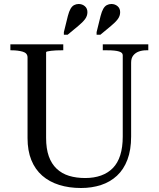

<svg xmlns="http://www.w3.org/2000/svg" viewBox="-20 -932 795 962"><path d="M211 -241Q211 -187 224.5 -149Q238 -111 264 -86.5Q290 -62 326 -51Q362 -40 407 -40Q451 -40 486 -52.5Q521 -65 545.5 -90Q570 -115 582.5 -154.5Q595 -194 595 -248V-655Q595 -662 590.5 -666.5Q586 -671 576.5 -674Q567 -677 552.5 -678.5Q538 -680 518 -680H495V-710H723V-680H712Q693 -680 676 -674Q659 -668 648 -654.5Q637 -641 637 -618V-248Q637 -181 618.5 -132Q600 -83 566 -51.5Q532 -20 486 -5Q440 10 386 10Q326 10 276.5 -5.5Q227 -21 191.5 -52Q156 -83 137 -130Q118 -177 118 -240V-644Q118 -666 94 -673Q70 -680 38 -680H32V-710H297V-680H288Q275 -680 261.5 -679.5Q248 -679 236.5 -677.5Q225 -676 218 -674.5Q211 -673 211 -670ZM320 -852Q326 -875 333.5 -888Q341 -901 351.5 -906.5Q362 -912 374 -912Q392 -912 405 -901Q418 -890 418 -871Q418 -852 406 -836Q394 -820 372 -802L319 -758H300V-771ZM484 -852Q490 -875 497.5 -888Q505 -901 515.5 -906.5Q526 -912 538 -912Q556 -912 569 -901Q582 -890 582 -871Q582 -852 570 -836Q558 -820 536 -802L483 -758H464V-771Z"/></svg>

Font: Roboto Serif 144pt
Style: Regular
Weight: 400
Version: Version 1.008